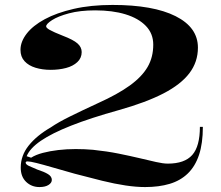

<svg xmlns="http://www.w3.org/2000/svg" viewBox="-20 -743 894 778"><path d="M140 15Q108 15 86 -6Q64 -27 64 -64Q64 -113 96.5 -153.5Q129 -194 186 -227Q215 -247 263.5 -271Q312 -295 377 -325Q457 -361 506 -396.5Q555 -432 578 -471.5Q601 -511 601 -562Q601 -607 571 -638Q541 -669 488.5 -685Q436 -701 366 -701Q304 -701 259.5 -689Q215 -677 191 -661.5Q167 -646 167 -636Q167 -630 182 -621.5Q197 -613 235 -598Q277 -582 294 -567Q311 -552 311 -532Q311 -508 293.5 -491.5Q276 -475 247.5 -467.5Q219 -460 185 -460Q152 -460 124 -468.5Q96 -477 79.5 -495Q63 -513 63 -541Q63 -574 88 -606.5Q113 -639 161 -665Q209 -691 278.5 -707Q348 -723 436 -723Q601 -723 691.5 -677.5Q782 -632 782 -550Q782 -492 747.5 -446.5Q713 -401 642.5 -364.5Q572 -328 462 -297Q347 -265 268.5 -234Q190 -203 145.5 -172.5Q101 -142 88 -110L106 -104Q125 -116 153.5 -123.5Q182 -131 216 -135Q250 -139 286.5 -139Q323 -139 357 -136Q414 -130 461 -120.5Q508 -111 546 -102Q584 -93 612.5 -86.5Q641 -80 660 -80Q728 -80 759 -115Q790 -150 790 -229H802Q802 -162 786.5 -115.5Q771 -69 741 -40Q711 -11 667.5 2Q624 15 568 15Q532 15 488.5 8.5Q445 2 394 -10.5Q343 -23 283 -39Q233 -53 193.5 -64.5Q154 -76 128 -82.5Q102 -89 92 -89Q84 -89 84 -84Q84 -77 97.5 -70.5Q111 -64 131 -56Q159 -47 174.5 -37.5Q190 -28 190 -14Q190 -2 176.5 6.5Q163 15 140 15Z"/></svg>

Font: Kalnia SemiExpanded
Style: Regular
Weight: 400
Width: 6
Designer: Frida Medrano
Foundry: Frida Medrano
Version: Version 1.105